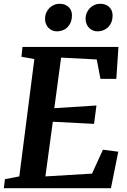

<svg xmlns="http://www.w3.org/2000/svg" viewBox="-24 -990 670 1010"><path d="M487.8 -825.2Q474.6 -825.2 463.4 -830.3Q452.1 -835.4 443.8 -844.2Q435.5 -853 430.9 -865Q426.3 -877 426.3 -891.1Q426.3 -908.7 432.6 -923.1Q439 -937.5 449.5 -948Q460 -958.5 473.9 -964.4Q487.8 -970.2 503.4 -970.2Q519 -970.2 531.2 -965.3Q543.5 -960.4 551.8 -951.9Q560.1 -943.4 564.2 -932.1Q568.4 -920.9 568.4 -907.7Q568.4 -890.1 562.7 -875Q557.1 -859.9 546.6 -848.9Q536.1 -837.9 521.2 -831.5Q506.3 -825.2 487.8 -825.2ZM274.4 -825.2Q261.2 -825.2 250 -830.3Q238.8 -835.4 230.5 -844.2Q222.2 -853 217.5 -864.7Q212.9 -876.5 212.9 -890.1Q212.9 -907.7 219 -922.4Q225.1 -937 235.6 -947.5Q246.1 -958 260 -964.1Q273.9 -970.2 289.6 -970.2Q305.2 -970.2 317.4 -965.3Q329.6 -960.4 338.1 -951.9Q346.7 -943.4 350.8 -931.9Q355 -920.4 354.5 -907.2Q354.5 -889.6 348.6 -874.5Q342.8 -859.4 332.5 -848.4Q322.3 -837.4 307.4 -831.3Q292.5 -825.2 274.4 -825.2ZM2 -47.4 77.6 -62 156.7 -679.2 88.9 -691.4 94.2 -743.2H599.1L587.9 -575.2H504.4L484.9 -677.2L297.4 -687L261.7 -420.9L483.4 -435.1L470.7 -338.4L253.9 -349.6L214.8 -62L460 -76.7L517.6 -202.6L598.1 -191.9L559.6 0H-3.9Z"/></svg>

Font: Merriweather Bold
Style: Italic
Weight: 700
Italic angle: -7°
Designer: Eben Sorkin ( eben@eyebytes.com )
Foundry: Eben Sorkin ( eben@eyebytes.com )
Version: Version 1.5; ttfautohint (v0.97) -l 13 -r 13 -G 200 -x 24 -f